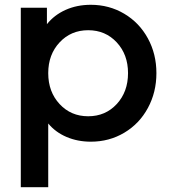

<svg xmlns="http://www.w3.org/2000/svg" viewBox="-20 -573 710 793"><path d="M65.9 200.2V-541H173.8V-473.1Q204.1 -511.2 251 -532.2Q297.9 -553.2 355 -553.2Q430.7 -553.2 492.9 -516.4Q555.2 -479.5 590.6 -414.8Q626 -350.1 626 -271Q626 -191.9 590.8 -127Q555.7 -62 493.4 -24.9Q431.2 12.2 355 12.2Q300.8 12.2 254.9 -7.3Q209 -26.9 179.2 -63V200.2ZM508.8 -271Q508.8 -347.7 462.2 -397.9Q415.5 -448.2 344.2 -448.2Q272.9 -448.2 226.1 -397.9Q179.2 -347.7 179.2 -271Q179.2 -193.8 226.1 -143.3Q272.9 -92.8 344.2 -92.8Q415.5 -92.8 462.2 -143.3Q508.8 -193.8 508.8 -271Z"/></svg>

Font: Plus Jakarta Sans SemiBold
Style: Regular
Weight: 600
Designer: Gumpita Rahayu
Foundry: Tokotype
Version: Version 2.006